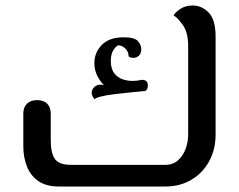

<svg xmlns="http://www.w3.org/2000/svg" viewBox="-20 -680 871 700"><path d="M195 0Q148 0 119.5 -20Q91 -40 78 -73.5Q65 -107 65 -146V-266Q65 -289 78.5 -302Q92 -315 115 -315Q139 -315 152 -302Q165 -289 165 -266V-170Q165 -121 180.5 -100Q196 -79 238 -79H583Q611 -79 629.5 -96Q648 -113 657 -138Q666 -163 666 -189V-512Q666 -561 647.5 -587.5Q629 -614 613 -624Q617 -633 636 -646.5Q655 -660 683 -660Q715 -660 740.5 -634.5Q766 -609 766 -547V-189Q766 -135 742.5 -92Q719 -49 677.5 -24.5Q636 0 583 0ZM325 -318Q313 -331 314.5 -344.5Q316 -358 328 -366Q340 -374 359 -370Q348 -379 336 -401Q324 -423 324 -450Q324 -488 351 -516Q378 -544 431 -544Q471 -544 483 -530Q495 -516 495 -502Q495 -484 486 -476.5Q477 -469 466.5 -469Q456 -469 449 -474Q449 -491 437.5 -502.5Q426 -514 412 -515Q403 -512 393.5 -497.5Q384 -483 384 -458Q384 -429 396.5 -413Q409 -397 427 -391Q445 -385 462 -385Q474 -385 483.5 -386.5Q493 -388 497 -389Q513 -389 517 -379Q521 -369 517.5 -358.5Q514 -348 507 -348Q484 -346 454.5 -343Q425 -340 396 -336.5Q367 -333 347.5 -328Q328 -323 325 -318Z"/></svg>

Font: El Messiri Medium
Style: Regular
Weight: 500
Designer: Mohamed Gaber
Foundry: Kief Type Foundry
Version: Version 2.020; ttfautohint (v1.8.3)